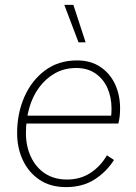

<svg xmlns="http://www.w3.org/2000/svg" viewBox="-20 -756 558 785"><path d="M250 9Q186 9 141.5 -21Q97 -51 73.5 -101Q50 -151 50 -212Q50 -292 79.5 -359.5Q109 -427 164 -468Q219 -509 295 -509Q350 -509 389.5 -483Q429 -457 450 -412.5Q471 -368 471 -312Q471 -298 469.5 -282.5Q468 -267 464 -251H69L70 -283H447L433 -272Q435 -284 435.5 -293Q436 -302 436 -311Q436 -358 419.5 -395.5Q403 -433 370.5 -455.5Q338 -478 292 -478Q243 -478 205 -456.5Q167 -435 140 -398.5Q113 -362 99.5 -314Q86 -266 86 -212Q86 -158 106.5 -114.5Q127 -71 164.5 -46.5Q202 -22 254 -22Q309 -22 350.5 -49.5Q392 -77 417 -121L446 -102Q416 -54 367 -22.5Q318 9 250 9ZM280 -736 330 -583H301L243 -736Z"/></svg>

Font: Kantumruy Pro ExtraLight
Style: Italic
Weight: 250
Italic angle: -13°
Version: Version 1.002